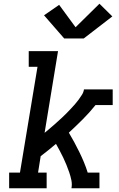

<svg xmlns="http://www.w3.org/2000/svg" viewBox="-20 -1009 640 1029"><path d="M29 0V-84H87L181 -651H134V-735H291L219 -297Q231 -307 243.5 -317.5Q256 -328 268 -338.5Q280 -349 291.5 -359.5Q303 -370 315 -381Q327 -392 338 -403.5Q349 -415 360 -426.5Q371 -438 381.5 -450Q392 -462 401.5 -475Q411 -488 419.5 -501.5Q428 -515 430 -530H584V-446H492Q460 -406 423.5 -369.5Q387 -333 349 -298Q364 -273 378 -247Q392 -221 405 -194.5Q418 -168 429.5 -140.5Q441 -113 450 -84H513V0H363Q367 -22 362.5 -43.5Q358 -65 351 -85.5Q344 -106 336 -125.5Q328 -145 319 -164Q310 -183 300 -201.5Q290 -220 280 -238Q260 -221 239.5 -204.5Q219 -188 198 -172L184 -84H230V0ZM324 -803 216 -927 297 -983 385 -863 513 -989 582 -921 429 -803Z"/></svg>

Font: Iosevka Curly Slab MdExObl
Style: Regular
Weight: 500
Width: 7
Italic angle: -9°
Monospace: yes
Designer: Belleve Invis
Foundry: Belleve Invis
Version: Version 11.1.0; ttfautohint (v1.8.3)